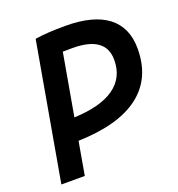

<svg xmlns="http://www.w3.org/2000/svg" viewBox="-128 -808 846 914"><g transform="rotate(-20 295.0 -351.5)"><path d="M27.8 0 149.9 -693.4Q208.5 -703.1 303.2 -703.1Q444.8 -703.1 517.6 -647.5Q590.3 -591.8 590.3 -483.9Q590.3 -334 485.4 -253.7Q380.4 -173.3 175.8 -167.5L146.5 0ZM195.3 -278.8Q329.6 -284.2 398.4 -333Q467.3 -381.8 467.3 -471.7Q467.3 -592.3 298.8 -592.3Q273.9 -592.3 250.5 -591.8Z"/></g></svg>

Font: CaskaydiaCove NFP SemiBold
Style: Italic
Weight: 600
Italic angle: -10°
Designer: Aaron Bell
Foundry: Saja Typeworks
Version: Version 2111.001; VTT 6.35;Nerd Fonts 3.1.1